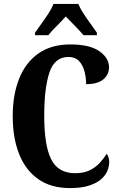

<svg xmlns="http://www.w3.org/2000/svg" viewBox="-20 -951 613 981"><path d="M338 10Q240 10 175 -36Q110 -82 77.5 -164.5Q45 -247 45 -358Q45 -467 78 -549.5Q111 -632 176.5 -678Q242 -724 339 -724Q438 -724 487.5 -689.5Q537 -655 537 -607Q537 -570 508 -545.5Q479 -521 420 -521Q420 -555 411.5 -587Q403 -619 383.5 -639.5Q364 -660 330 -660Q259 -660 232.5 -580.5Q206 -501 206 -358Q206 -208 241.5 -137Q277 -66 364 -66Q408 -66 438.5 -81Q469 -96 490 -119Q511 -142 525 -165Q531 -159 534.5 -146.5Q538 -134 538 -123Q538 -102 529 -79Q520 -56 497.5 -36Q475 -16 436 -3Q397 10 338 10ZM159 -784Q172 -803 191 -829Q210 -855 227.5 -882Q245 -909 253 -931H380Q389 -909 406.5 -882Q424 -855 443 -829Q462 -803 475 -784V-771H407Q398 -782 381.5 -799.5Q365 -817 347 -835Q329 -853 316 -867Q297 -845 269.5 -818Q242 -791 227 -771H159Z"/></svg>

Font: Noto Serif ExtraCondensed ExtraBold
Style: Regular
Weight: 800
Width: 2
Designer: Monotype Design Team
Foundry: Monotype Imaging Inc.
Version: Version 2.013; ttfautohint (v1.8.4.7-5d5b)